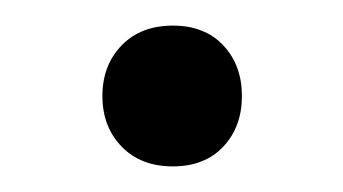

<svg xmlns="http://www.w3.org/2000/svg" viewBox="-20 -341 268 150"><path d="M115 -211Q90 -211 75 -226.5Q60 -242 60 -266Q60 -290 75 -305.5Q90 -321 115 -321Q140 -321 154.5 -305.5Q169 -290 169 -266Q169 -242 154.5 -226.5Q140 -211 115 -211Z"/></svg>

Font: Nunito
Style: Regular
Weight: 400
Designer: Vernon Adams
Foundry: Vernon Adams
Version: Version 3.602